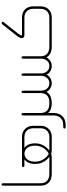

<svg xmlns="http://www.w3.org/2000/svg" viewBox="765 -1436 846 2416"><g transform="rotate(-90 1188.0 -228.0)"><path d="M218 0H208Q162 0 129 -16.5Q96 -33 78 -64Q60 -95 60 -137V-610Q60 -621 64.5 -626Q69 -631 75 -631Q82 -631 86 -626Q90 -621 90 -610V-141Q90 -86 121.5 -58Q153 -30 211 -30H218Z M206 0V-30H424Q407 -41 385.5 -64.5Q364 -88 348.5 -125Q333 -162 333 -212Q333 -258 349 -291.5Q365 -325 390 -344H313Q306 -344 301.5 -346Q297 -348 295 -351.5Q293 -355 293 -359Q293 -365 298 -369.5Q303 -374 313 -374H675Q713 -374 744 -357.5Q775 -341 794 -309.5Q813 -278 813 -234V-140Q813 -96 794 -64.5Q775 -33 744 -16.5Q713 0 675 0H506Q490 0 480 -2Q470 -4 462 -9Q455 -4 445.5 -2Q436 0 419 0ZM462 -38Q481 -45 504.5 -68Q528 -91 545.5 -127.5Q563 -164 563 -209Q563 -257 548 -286.5Q533 -316 509.5 -330Q486 -344 462 -344Q439 -344 415.5 -330Q392 -316 377 -286.5Q362 -257 362 -209Q362 -164 379 -127.5Q396 -91 419.5 -68Q443 -45 462 -38ZM501 -30H675Q702 -30 726.5 -42Q751 -54 766.5 -79.5Q782 -105 782 -143V-230Q782 -269 766.5 -294.5Q751 -320 726.5 -332Q702 -344 675 -344H536Q562 -325 577 -291Q592 -257 592 -213Q592 -162 576 -125.5Q560 -89 539 -65.5Q518 -42 501 -30Z M1102 0H1090Q1055 0 1023.5 -11.5Q992 -23 974 -47V33Q974 64 959 97Q944 130 910.5 152.5Q877 175 819 175H799Q789 175 783.5 171Q778 167 778 161Q778 154 783 149.5Q788 145 798 145H816Q858 145 883.5 132Q909 119 921.5 100Q934 81 938.5 62Q943 43 943 31V-359Q943 -370 947.5 -375Q952 -380 959 -380Q966 -380 970 -375Q974 -370 974 -359V-141Q974 -86 1005 -58Q1036 -30 1094 -30H1102Z M1090 0V-30H1105Q1163 -30 1194 -58Q1225 -86 1225 -140V-359Q1225 -370 1229.5 -375Q1234 -380 1240 -380Q1247 -380 1251 -375Q1255 -370 1255 -359V-135Q1255 -92 1280 -61Q1305 -30 1349 -30Q1392 -30 1417 -61.5Q1442 -93 1442 -133V-359Q1442 -370 1446 -375Q1450 -380 1457 -380Q1463 -380 1467.5 -375Q1472 -370 1472 -359V-133Q1472 -93 1497 -61.5Q1522 -30 1565 -30Q1609 -30 1633.5 -61.5Q1658 -93 1658 -133V-359Q1658 -370 1662.5 -375Q1667 -380 1673 -380Q1680 -380 1684 -375Q1688 -370 1688 -359V-141Q1688 -86 1719.5 -58Q1751 -30 1809 -30H1816V0H1805Q1759 0 1725 -17.5Q1691 -35 1674 -67Q1658 -36 1630 -18Q1602 0 1567 0H1562Q1533 0 1503 -16Q1473 -32 1457 -65Q1441 -34 1412 -17Q1383 0 1351 0H1347Q1313 0 1284 -18Q1255 -36 1240 -67Q1219 -29 1181.5 -14.5Q1144 0 1108 0Z M1804 0V-30H2178Q2205 -30 2229.5 -42Q2254 -54 2269.5 -79.5Q2285 -105 2285 -143V-230Q2285 -269 2269.5 -294.5Q2254 -320 2229.5 -332Q2205 -344 2178 -344H1950Q1937 -344 1927 -352Q1917 -360 1917 -374V-380Q1917 -390 1921.5 -401.5Q1926 -413 1941 -433L2089 -621Q2099 -631 2106 -631Q2114 -631 2118 -626.5Q2122 -622 2122 -616Q2122 -609 2115 -602L1969 -418Q1958 -402 1954.5 -394.5Q1951 -387 1950 -382Q1950 -381 1952 -377.5Q1954 -374 1961 -374H2179Q2217 -374 2248 -357.5Q2279 -341 2297.5 -309.5Q2316 -278 2316 -234V-140Q2316 -96 2297.5 -64.5Q2279 -33 2248 -16.5Q2217 0 2179 0Z"/></g></svg>

Font: Beiruti ExtraLight
Style: Regular
Weight: 250
Designer: Arlette Boutros
Foundry: Boutros
Version: Version 1.41